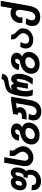

<svg xmlns="http://www.w3.org/2000/svg" viewBox="1888 -2742 1072 4887"><g transform="rotate(-90 2423.5 -298.0)"><path d="M27 14Q27 -10.5 31 -31L162 -21Q159.5 -5 159.5 6Q159.5 46.5 185.5 67.5Q211.5 88.5 263.5 88.5Q325.5 88.5 366.5 55.8Q407.5 23 417.5 -33.5Q422 -59 422 -77.5Q422 -103.5 413.2 -115.8Q404.5 -128 386.5 -128H339.5L358 -234.5H389.5Q420 -234.5 443.5 -266.8Q467 -299 477 -355.5Q481.5 -382 481.5 -398Q481.5 -421 474 -430.8Q466.5 -440.5 452 -440.5Q431 -440.5 413 -423.5Q395 -406.5 388.5 -371.5L385 -350.5Q374.5 -292.5 346 -248.5Q317.5 -204.5 275 -180.2Q232.5 -156 181 -156Q132.5 -156 97 -175.8Q61.5 -195.5 42.8 -231.8Q24 -268 24 -316.5Q24 -340 28.5 -365.5Q38.5 -422.5 66.8 -466.2Q95 -510 137.2 -534Q179.5 -558 229 -558Q273 -558 304.5 -541.5Q336 -525 352.5 -494Q376.5 -528 404.8 -543Q433 -558 468.5 -558Q533 -558 569 -515.8Q605 -473.5 605 -400Q605 -371.5 599 -338.5Q588 -277.5 565 -233.5Q542 -189.5 510 -168.5Q547 -128 547 -60.5Q547 -33 542.5 -8.5Q531 56.5 491 106.5Q451 156.5 389.8 184Q328.5 211.5 256.5 211.5Q186.5 211.5 134.5 186.5Q82.5 161.5 54.8 116.8Q27 72 27 14ZM264 -365.5Q266.5 -378 266.5 -392.5Q266.5 -439.5 228 -439.5Q196.5 -439.5 175.5 -416Q154.5 -392.5 146.5 -345.5Q143.5 -328.5 143.5 -315.5Q143.5 -293.5 152.2 -283Q161 -272.5 179.5 -272.5Q212 -272.5 234 -296.2Q256 -320 264 -365.5Z M727.5 -21.5Q684 -45 660.5 -90.2Q637 -135.5 637 -195Q637 -221.5 642.5 -253L725.5 -725H866.5L782 -247.5Q777 -217.5 777 -199.5Q777 -184.5 779 -171Q790 -143 811 -126.5Q832 -110 861 -110Q894 -110 924.8 -127Q955.5 -144 977.2 -173.5Q999 -203 1005 -238.5Q1007 -249 1007 -261.5Q1007 -289 996 -313Q985 -337 960 -376L943 -403Q925.5 -422.5 916.8 -434.5Q908 -446.5 901.8 -466.2Q895.5 -486 895.5 -515Q895.5 -548 904 -591L1042.5 -581Q1039 -562.5 1036.8 -547.2Q1034.5 -532 1034.5 -521.5Q1034.5 -506 1039.5 -492.5Q1044.5 -479 1057.5 -457Q1069 -448 1078.2 -432.8Q1087.5 -417.5 1093 -399.5Q1113 -371.5 1129.8 -332.8Q1146.5 -294 1146.5 -247Q1146.5 -227.5 1143 -210Q1132 -147 1090.5 -95.5Q1049 -44 987.2 -14.2Q925.5 15.5 856.5 15.5Q776.5 15.5 727.5 -21.5Z M1190 -35.5Q1190 -57 1195 -88Q1206 -148 1243.2 -195.5Q1280.5 -243 1338.5 -274.2Q1396.5 -305.5 1469 -318.5Q1511 -324.5 1537 -343Q1563 -361.5 1568.5 -393Q1569.5 -401 1569.5 -405.5Q1569.5 -423 1560.8 -435.2Q1552 -447.5 1532 -447.5Q1507.5 -447.5 1484.8 -432.8Q1462 -418 1447.5 -393.8Q1433 -369.5 1432 -343L1287 -353Q1294 -418 1327 -463.2Q1360 -508.5 1412.5 -531.5Q1465 -554.5 1531 -554.5Q1589.5 -554.5 1633.2 -537.5Q1677 -520.5 1700.8 -488.8Q1724.5 -457 1724.5 -414.5Q1724.5 -402.5 1722 -386.5Q1715 -346.5 1693.2 -320Q1671.5 -293.5 1627 -274Q1660 -261.5 1687.5 -237.5Q1715 -213.5 1731.8 -179.2Q1748.5 -145 1748.5 -104Q1748.5 -85.5 1745 -68Q1732.5 4.5 1689.8 59.5Q1647 114.5 1581 144.2Q1515 174 1434.5 174Q1359.5 174 1304.2 148.5Q1249 123 1219.5 75.5Q1190 28 1190 -35.5ZM1608 -81Q1610 -91.5 1610 -104Q1610 -144.5 1580.8 -166.8Q1551.5 -189 1498.5 -189Q1454.5 -189 1418.5 -173Q1382.5 -157 1359.5 -128Q1336.5 -99 1330 -61Q1328 -47 1328 -40.5Q1328 -12.5 1341.5 8.8Q1355 30 1380 41.8Q1405 53.5 1438.5 53.5Q1477.5 53.5 1514.2 35Q1551 16.5 1576.5 -14.8Q1602 -46 1608 -81Z M1802.5 21.5Q1802.5 -2.5 1807 -29.5Q1816 -76 1836 -108.5L1973.5 -99Q1946.5 -52.5 1941.5 -20.5Q1939 -8 1939 7.5Q1939 50 1963.8 74.5Q1988.5 99 2031.5 99Q2067.5 99 2097.5 79.2Q2127.5 59.5 2148.2 23.5Q2169 -12.5 2177 -60L2242 -426L2114.5 -407.5Q2140 -371 2140 -327.5Q2140 -315.5 2137.5 -300.5Q2130 -258.5 2102.5 -226Q2075 -193.5 2032.5 -175.5Q1990 -157.5 1939.5 -157.5H1824.5L1845.5 -276.5H1933.5Q1953 -276.5 1968.2 -285.5Q1983.5 -294.5 1993 -308Q2002.5 -321.5 2005 -335.5Q2005.5 -337.5 2005.5 -341.5Q2005.5 -359 1988.5 -367.8Q1971.5 -376.5 1947.5 -376.5L1964.5 -500L2288 -550H2405L2318.5 -58Q2294.5 78.5 2220.5 148.2Q2146.5 218 2028.5 218Q1958.5 218 1907.5 194.2Q1856.5 170.5 1829.5 126.2Q1802.5 82 1802.5 21.5Z M2410.5 -173.5Q2410.5 -240.5 2427 -331Q2452 -473 2483.2 -547.5Q2514.5 -622 2564.5 -656.8Q2614.5 -691.5 2704 -709L2786 -723.5Q2811 -728.5 2827 -746.2Q2843 -764 2856 -794.5L2990 -784.5Q2981.5 -748 2976.8 -733.2Q2972 -718.5 2963.5 -702Q2944.5 -668 2909.2 -648.5Q2874 -629 2814.5 -619.5L2740 -608.5Q2679 -599 2633.2 -573Q2587.5 -547 2557.5 -492.5Q2582 -523.5 2605.8 -536.5Q2629.5 -549.5 2658 -549.5Q2725 -549.5 2739 -473Q2762.5 -510 2792.8 -529.8Q2823 -549.5 2852.5 -549.5Q2895 -549.5 2926 -527Q2957 -504.5 2973.5 -461.2Q2990 -418 2990 -357.5Q2990 -314.5 2981 -262.5Q2968 -187.5 2940.2 -122Q2912.5 -56.5 2865.5 4.5L2713.5 -4.5Q2775.5 -85.5 2805.2 -147Q2835 -208.5 2847.5 -279Q2857 -333.5 2857 -363.5Q2857 -409.5 2836 -409.5Q2814 -409.5 2796.8 -380.8Q2779.5 -352 2772 -309L2739.5 -123.5H2610L2644.5 -319Q2651 -355 2651 -377Q2651 -393 2647.2 -401.2Q2643.5 -409.5 2635 -409.5Q2619 -409.5 2603.5 -391.2Q2588 -373 2575 -339Q2562 -305 2554 -259.5Q2547 -219 2547 -180.5Q2547 -137.5 2556.8 -92.2Q2566.5 -47 2588 4.5L2442.5 -4.5Q2426.5 -45 2418.5 -86Q2410.5 -127 2410.5 -173.5Z M2990 -35.5Q2990 -57 2995 -88Q3006 -148 3043.2 -195.5Q3080.5 -243 3138.5 -274.2Q3196.5 -305.5 3269 -318.5Q3311 -324.5 3337 -343Q3363 -361.5 3368.5 -393Q3369.5 -401 3369.5 -405.5Q3369.5 -423 3360.8 -435.2Q3352 -447.5 3332 -447.5Q3307.5 -447.5 3284.8 -432.8Q3262 -418 3247.5 -393.8Q3233 -369.5 3232 -343L3087 -353Q3094 -418 3127 -463.2Q3160 -508.5 3212.5 -531.5Q3265 -554.5 3331 -554.5Q3389.5 -554.5 3433.2 -537.5Q3477 -520.5 3500.8 -488.8Q3524.5 -457 3524.5 -414.5Q3524.5 -402.5 3522 -386.5Q3515 -346.5 3493.2 -320Q3471.5 -293.5 3427 -274Q3460 -261.5 3487.5 -237.5Q3515 -213.5 3531.8 -179.2Q3548.5 -145 3548.5 -104Q3548.5 -85.5 3545 -68Q3532.5 4.5 3489.8 59.5Q3447 114.5 3381 144.2Q3315 174 3234.5 174Q3159.5 174 3104.2 148.5Q3049 123 3019.5 75.5Q2990 28 2990 -35.5ZM3408 -81Q3410 -91.5 3410 -104Q3410 -144.5 3380.8 -166.8Q3351.5 -189 3298.5 -189Q3254.5 -189 3218.5 -173Q3182.5 -157 3159.5 -128Q3136.5 -99 3130 -61Q3128 -47 3128 -40.5Q3128 -12.5 3141.5 8.8Q3155 30 3180 41.8Q3205 53.5 3238.5 53.5Q3277.5 53.5 3314.2 35Q3351 16.5 3376.5 -14.8Q3402 -46 3408 -81Z M3633 -175.5Q3633 -198 3637.5 -222.5Q3641.5 -247 3651 -272.2Q3660.5 -297.5 3674.5 -318L3798.5 -308.5Q3781 -276 3772.2 -255.2Q3763.5 -234.5 3759 -212.5Q3756.5 -196 3756.5 -184.5Q3756.5 -140.5 3783.2 -116Q3810 -91.5 3858.5 -91.5Q3898 -91.5 3932.8 -108.8Q3967.5 -126 3991 -156.5Q4014.5 -187 4021 -225.5Q4023 -236 4023 -248Q4023 -278.5 4006.8 -304.5Q3990.5 -330.5 3951.5 -370.5Q3910 -404.5 3887.5 -439Q3865 -473.5 3865 -520Q3865 -536.5 3868 -555L3989.5 -545Q3989 -539.5 3989 -529Q3989 -504 3998.5 -484.2Q4008 -464.5 4033 -434.5Q4067 -409 4081.2 -394.8Q4095.5 -380.5 4107.5 -358.5Q4146.5 -318 4146.5 -251Q4146.5 -227.5 4142.5 -206Q4131.5 -143.5 4091 -93.5Q4050.5 -43.5 3989.5 -15.2Q3928.5 13 3858 13Q3788 13 3737.5 -9.8Q3687 -32.5 3660 -75.2Q3633 -118 3633 -175.5Z M4204.5 -7Q4204.5 -34.5 4209.5 -61.5Q4214.5 -93 4224.8 -119.2Q4235 -145.5 4256 -177L4405.5 -168Q4385.5 -140.5 4371.5 -108Q4357.5 -75.5 4353 -50.5Q4350.5 -38 4350.5 -22Q4350.5 18.5 4373.5 42Q4396.5 65.5 4438.5 65.5Q4491.5 65.5 4528.8 23.8Q4566 -18 4578.5 -89.5L4613.5 -286Q4617.5 -308 4617.5 -331Q4617.5 -380.5 4595.8 -407.2Q4574 -434 4538.5 -434Q4510.5 -434 4486.2 -420.5Q4462 -407 4445.8 -383Q4429.5 -359 4424 -328.5Q4421 -313 4421 -298.5Q4421 -280 4426.5 -258L4283 -267.5Q4281 -301.5 4281 -312Q4281 -332.5 4284.5 -353.5Q4295.5 -416.5 4331.5 -465Q4367.5 -513.5 4422.2 -540Q4477 -566.5 4543 -566.5Q4612.5 -566.5 4656 -527L4707 -814.5H4847L4718.5 -87.5Q4694 53 4623 122Q4552 191 4435 191Q4363.5 191 4311.8 167.2Q4260 143.5 4232.2 99Q4204.5 54.5 4204.5 -7Z"/></g></svg>

Font: JuliaMono ExtraBoldItalic
Style: Regular
Weight: 800
Italic angle: -9°
Monospace: yes
Designer: cormullion
Foundry: corm
Version: Version 0.049; ttfautohint (v1.8.4)